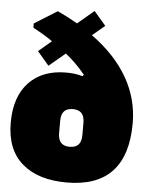

<svg xmlns="http://www.w3.org/2000/svg" viewBox="-58 -894 728 954"><g transform="rotate(5 306.0 -416.5)"><path d="M612 -308Q612 14 310 14Q168 14 88 -55Q8 -124 8 -258Q8 -388 75.5 -459Q143 -530 261 -530Q308 -530 343 -519L349 -527Q303 -583 251 -624L170 -556L112 -624L177 -679Q135 -708 79 -738V-759L193 -830Q249 -804 293 -778L375 -847L434 -778L372 -726Q491 -640 551.5 -534.5Q612 -429 612 -308ZM368 -288Q368 -321 353.5 -336.5Q339 -352 310 -352Q281 -352 266.5 -336.5Q252 -321 252 -288V-228Q252 -195 266.5 -179.5Q281 -164 310 -164Q339 -164 353.5 -179.5Q368 -195 368 -228Z"/></g></svg>

Font: Alfa Slab One
Style: Regular
Weight: 400
Designer: JM Sole
Foundry: JM Sole
Version: Version 2.000